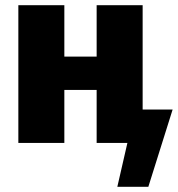

<svg xmlns="http://www.w3.org/2000/svg" viewBox="-20 -553 688 743"><path d="M532 -129V-533H354V-334H229V-533H51V0H229V-205H354V0H473L434 170H554L648 -129Z"/></svg>

Font: Fira Sans ExtraBold
Style: Regular
Weight: 800
Designer: bBox Type GmbH & Carrois Corporate GbR & Edenspiekermann AG
Foundry: bBox Type GmbH & Carrois Corporate GbR & Edenspiekermann AG
Version: Version 4.300;PS 004.300;hotconv 1.0.88;makeotf.lib2.5.64775